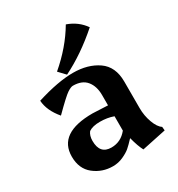

<svg xmlns="http://www.w3.org/2000/svg" viewBox="-179 -847 909 983"><g transform="rotate(-30 276.0 -355.5)"><path d="M245 -69Q301 -69 338 -115V-200Q302 -213 258.5 -213Q215 -213 192 -197Q177 -178 177 -147Q177 -69 245 -69ZM470 -172Q470 -127 485 -86Q500 -45 522 -31L524 -9L381 21Q365 -9 351 -63Q325 -35 309 -21.5Q293 -8 264.5 5Q236 18 204 18Q141 18 93 -20Q45 -58 45 -130Q45 -269 248 -269L337 -265V-326Q337 -378 311 -410Q285 -442 231 -442Q219 -442 197 -427.5Q175 -413 102 -340Q52 -399 48 -459Q176 -499 264 -499Q352 -499 411 -458Q470 -417 470 -329ZM456 -658Q347 -562 234 -506L197 -545Q297 -630 357 -732Q420 -710 456 -658Z"/></g></svg>

Font: Asul
Style: Bold
Weight: 700
Designer: Mariela Monsalve
Foundry: Mariela Monsalve
Version: Version 1.002